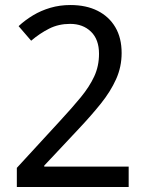

<svg xmlns="http://www.w3.org/2000/svg" viewBox="-20 -744 591 764"><path d="M47 -76 218 -262Q267 -315 301.5 -357Q336 -399 355 -440Q374 -481 374 -530Q374 -587 342 -618Q310 -649 259 -649Q213 -649 175.5 -630Q138 -611 104 -582L54 -640Q80 -664 111.5 -683Q143 -702 180.5 -713Q218 -724 260 -724Q323 -724 368.5 -701Q414 -678 439 -635.5Q464 -593 464 -533Q464 -478 442 -429Q420 -380 381.5 -332Q343 -284 293 -231L156 -85V-81H492V0H47Z"/></svg>

Font: hin115
Style: Book
Weight: 400
Designer: Jelle Bosma - Monotype Design Team
Foundry: Monotype Imaging Inc.
Version: Version 2.003